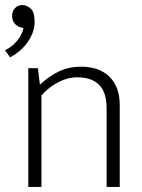

<svg xmlns="http://www.w3.org/2000/svg" viewBox="-44 -740 562 760"><path d="M120 0H68V-470H106L114 -405Q148 -437 187.5 -456.5Q227 -476 277 -476Q349 -476 389.5 -436Q430 -396 430 -324V0H378V-311Q378 -337 372.5 -359.5Q367 -382 353.5 -398.5Q340 -415 317.5 -424.5Q295 -434 262 -434Q224 -434 186.5 -414.5Q149 -395 120 -362ZM44 -630Q27 -633 15.5 -645Q4 -657 4 -678Q4 -696 15.5 -708Q27 -720 45 -720Q61 -720 77 -706.5Q93 -693 93 -654Q93 -631 85 -610Q77 -589 63.5 -570.5Q50 -552 32.5 -537.5Q15 -523 -4 -513L-24 -541Q6 -556 25 -580Q44 -604 49 -629Z"/></svg>

Font: Mukta Vaani ExtraLight
Style: Regular
Weight: 275
Designer: Noopur Datye, Girish Dalvi, Yashodeep Gholap, Pallavi Karambelkar
Foundry: Ek Type
Version: Version 2.538;PS 1.000;hotconv 16.6.51;makeotf.lib2.5.65220;